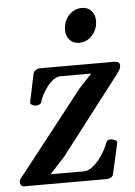

<svg xmlns="http://www.w3.org/2000/svg" viewBox="-55 -761 564 802"><g transform="rotate(-5 227.0 -360.5)"><path d="M13.7 0Q5.9 0 1.5 -5.1Q-2.9 -10.3 -2.9 -17.1Q-2.9 -27.3 2.9 -34.7Q8.8 -42 23.4 -60.1L279.8 -387.2L333.5 -444.8H206.1Q189.5 -444.8 174.3 -433.3Q159.2 -421.9 147 -405.3Q134.8 -388.7 126.7 -372.6Q118.7 -356.4 116.7 -347.7Q114.7 -338.4 107.2 -335Q99.6 -331.5 91.8 -331.5Q86.4 -331.5 76.9 -335.7Q67.4 -339.8 69.3 -348.1L93.8 -465.3Q95.7 -474.1 104 -479.5Q112.3 -484.9 119.6 -485.4H431.6Q457 -485.4 457 -468.8Q457 -457.5 451.4 -449.2Q445.8 -440.9 439 -431.2L189.9 -107.4L127.9 -40.5H266.6Q285.2 -40.5 302.5 -53.7Q319.8 -66.9 334.2 -85.4Q348.6 -104 357.9 -121.6Q367.2 -139.2 369.6 -147.9Q374 -164.1 390.1 -164.1Q395.5 -164.1 406.7 -159.9Q418 -155.8 417 -147.5L388.2 -20Q387.2 -10.7 378.7 -5.6Q370.1 -0.5 362.8 0ZM295.9 -577.1Q270 -577.1 255.4 -593.8Q240.7 -610.4 240.7 -635.7Q240.7 -659.7 251 -678.7Q261.2 -697.8 278.8 -709.5Q296.4 -721.2 317.9 -721.2Q343.8 -721.2 358.4 -704.6Q373 -688 373 -662.1Q373 -639.2 362.8 -619.9Q352.5 -600.6 335 -588.9Q317.4 -577.1 295.9 -577.1Z"/></g></svg>

Font: Gelasio Medium
Style: Italic
Weight: 500
Italic angle: -8.5°
Designer: Eben Sorkin
Foundry: Eben Sorkin
Version: Version 1.008